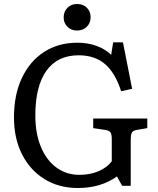

<svg xmlns="http://www.w3.org/2000/svg" viewBox="-20 -928 791 962"><path d="M371 14Q275 14 203 -30.5Q131 -75 90.5 -154.5Q50 -234 50 -340Q50 -453 89.5 -537Q129 -621 200.5 -667.5Q272 -714 368 -714Q420 -714 464 -698Q508 -682 537 -653L547 -716H596L642 -483L587 -471Q557 -564 505.5 -607.5Q454 -651 374 -651Q268 -651 212.5 -573.5Q157 -496 157 -349Q157 -260 184.5 -193Q212 -126 262 -89Q312 -52 378 -52Q431 -52 473.5 -70Q516 -88 540 -120V-230Q540 -256 533.5 -265Q527 -274 507 -277L447 -286V-334H718V-286L665 -277Q646 -274 640.5 -263Q635 -252 635 -226V3H592L566 -44Q485 14 371 14ZM366 -775Q337 -775 318 -793.5Q299 -812 299 -841Q299 -870 318 -889Q337 -908 366 -908Q396 -908 415 -889.5Q434 -871 434 -842Q434 -813 415 -794Q396 -775 366 -775Z"/></svg>

Font: Literata 12pt
Style: Regular
Weight: 400
Designer: Latin by Veronika Burian and Jose Scaglione. Greek by Irene Vlachou. Cyrillic by Vera Evstafieva.
Foundry: TypeTogether
Version: Version 3.002